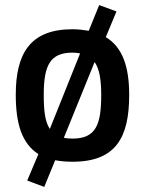

<svg xmlns="http://www.w3.org/2000/svg" viewBox="-20 -626 570 755"><path d="M265 -419C276 -419 286 -418 295 -416L176 -119C157 -147 152 -191 152 -253C152 -369 177 -419 265 -419ZM265 -81C252 -81 241 -82 231 -84L352 -382C371 -355 378 -313 378 -253C378 -137 358 -81 265 -81ZM265 -511C98 -511 42 -415 42 -253C42 -142 65 -62 131 -20L87 84L154 109L197 4C217 8 240 10 265 10C437 10 488 -87 488 -253C488 -361 463 -440 396 -480L438 -581L370 -606L329 -505C310 -508 288 -511 265 -511Z"/></svg>

Font: RazerF5 SemiBold
Style: Regular
Weight: 600
Foundry: Razer Inc.
Version: Version 2